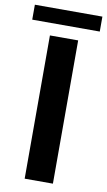

<svg xmlns="http://www.w3.org/2000/svg" viewBox="-105 -878 516 924"><g transform="rotate(10 153.0 -416.5)"><path d="M85 -700V0H223V-700ZM-12 -760H318V-833H-12Z"/></g></svg>

Font: Gully SemiBold
Style: Regular
Weight: 600
Designer: jaikishan Patel
Foundry: MagicType
Version: Version 1.000;Glyphs 3.2 (3242)